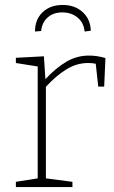

<svg xmlns="http://www.w3.org/2000/svg" viewBox="-20 -754 460 774"><path d="M44 0V-21L132 -35V-486L44 -500V-521L157 -527L163 -435Q204 -479 246.5 -504.5Q289 -530 339 -530Q371 -530 405 -520L400 -405H376L366 -497Q353 -500 335 -500Q289 -500 247 -474Q205 -448 165 -404V-35L272 -21V0ZM233 -734Q282 -734 313.5 -705Q345 -676 346 -630L321 -627Q318 -662 293 -683Q268 -704 231 -704Q195 -704 172 -683.5Q149 -663 146 -629L121 -627Q121 -675 151.5 -704.5Q182 -734 233 -734Z"/></svg>

Font: Bitter ExtraLight
Style: Regular
Weight: 200
Designer: Sol Matas, and Bitter project Authors
Foundry: Sol Matas
Version: Version 2.001